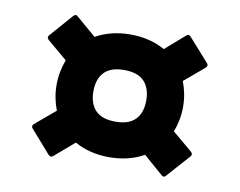

<svg xmlns="http://www.w3.org/2000/svg" viewBox="-57 -614 751 601"><g transform="rotate(10 318.0 -313.5)"><path d="M145 -92Q138 -86 131 -93L67 -166Q61 -173 68 -180L132 -234Q125 -252 121 -272Q117 -292 117 -314Q117 -336 121 -356Q125 -376 132 -394L68 -448Q61 -455 67 -462L131 -535Q139 -543 145 -536L208 -482Q256 -509 318 -509Q380 -509 428 -482L490 -536Q497 -543 504 -535L569 -462Q575 -455 568 -448L504 -394Q511 -376 515 -356Q519 -336 519 -314Q519 -292 515 -272Q511 -252 504 -234L568 -180Q575 -173 569 -166L504 -93Q497 -85 490 -92L428 -146Q380 -119 318 -119Q256 -119 208 -146ZM318 -232Q361 -232 381.5 -253.5Q402 -275 402 -314Q402 -353 381.5 -374.5Q361 -396 318 -396Q275 -396 254.5 -374.5Q234 -353 234 -314Q234 -275 254.5 -253.5Q275 -232 318 -232Z"/></g></svg>

Font: Sofia Sans ExtraBold
Style: Regular
Weight: 800
Designer: Botio Nikoltchev, Ani Petrova
Foundry: lettersoup
Version: Version 4.101; ttfautohint (v1.8.4.7-5d5b)